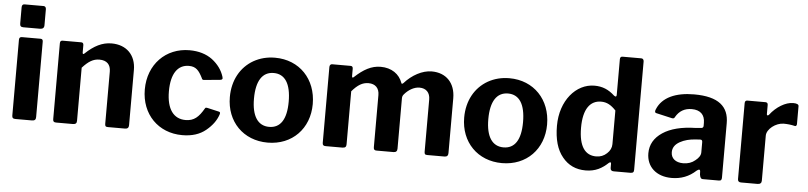

<svg xmlns="http://www.w3.org/2000/svg" viewBox="-45 -986 5216 1239"><g transform="rotate(5 2563.5 -366.0)"><path d="M211 -723C211 -735 204 -742 195 -742H71C60 -742 54 -735 54 -722V-617C54 -601 60 -594 76 -594H184C202 -594 211 -602 211 -619ZM209 -513C209 -524 204 -530 194 -530H72C61 -530 55 -524 55 -511V-21C55 -6 61 0 77 0H182C202 0 209 -7 209 -24Z M448 0C467 0 474 -7 474 -23V-367C513 -410 544 -429 584 -429C632 -429 657 -403 657 -358V-20C657 -5 661 0 676 0H787C803 0 811 -8 811 -24V-382C811 -478 750 -540 653 -540C592 -540 539 -512 484 -460C481 -457 479 -456 477 -456C474 -456 472 -459 472 -464V-513C472 -524 467 -530 457 -530H336C325 -530 320 -524 320 -511V-20C320 -5 326 0 341 0Z M1158 -540C1005 -540 892 -426 892 -263C892 -102 1003 10 1158 10C1221 10 1271 -6 1310 -38C1348 -69 1374 -104 1387 -143L1389 -152C1389 -158 1386 -161 1380 -162L1306 -179C1303 -179 1300 -180 1298 -180C1296 -180 1293 -181 1289 -174C1256 -117 1226 -89 1171 -89C1094 -89 1048 -148 1048 -265C1048 -380 1091 -439 1163 -439C1208 -439 1228 -416 1252 -368C1254 -361 1258 -357 1264 -357H1267L1372 -367C1381 -368 1386 -372 1386 -378C1386 -379 1385 -383 1384 -388C1371 -430 1345 -466 1306 -496C1267 -525 1217 -540 1158 -540Z M1711 10C1870 10 1980 -104 1980 -263C1980 -424 1871 -540 1712 -540C1661 -540 1615 -528 1574 -505C1492 -458 1443 -371 1443 -262C1443 -103 1553 10 1711 10ZM1712 -92C1639 -92 1599 -152 1599 -265C1599 -381 1639 -441 1712 -441C1785 -441 1824 -381 1824 -265C1824 -150 1785 -92 1712 -92Z M2194 0C2213 0 2220 -7 2220 -23V-367C2257 -410 2288 -429 2327 -429C2372 -429 2397 -402 2397 -358V-20C2397 -5 2403 0 2416 0H2526C2542 0 2550 -8 2550 -24V-350C2550 -362 2553 -369 2561 -378C2585 -406 2621 -429 2657 -429C2701 -429 2726 -402 2726 -358V-20C2726 -5 2730 0 2745 0H2856C2872 0 2880 -8 2880 -24V-379C2880 -479 2820 -540 2727 -540C2666 -540 2600 -504 2551 -449C2548 -446 2545 -444 2542 -444C2540 -444 2539 -445 2538 -448C2518 -505 2467 -541 2396 -541C2336 -541 2285 -512 2229 -460C2226 -457 2224 -456 2222 -456C2219 -456 2217 -459 2217 -464V-513C2217 -524 2212 -530 2202 -530H2082C2073 -530 2066 -523 2066 -511V-20C2066 -5 2072 0 2087 0Z M3229 10C3388 10 3498 -104 3498 -263C3498 -424 3389 -540 3230 -540C3179 -540 3133 -528 3092 -505C3010 -458 2961 -371 2961 -262C2961 -103 3071 10 3229 10ZM3230 -92C3157 -92 3117 -152 3117 -265C3117 -381 3157 -441 3230 -441C3303 -441 3342 -381 3342 -265C3342 -150 3303 -92 3230 -92Z M4060 0C4077 0 4083 -6 4083 -21V-723C4083 -735 4076 -742 4067 -742H3945C3934 -742 3929 -736 3929 -724V-495C3929 -486 3927 -482 3922 -482C3920 -482 3917 -484 3912 -487C3873 -523 3833 -540 3781 -540C3662 -540 3562 -425 3562 -261C3562 -174 3581 -107 3620 -60C3658 -13 3708 10 3771 10C3835 10 3878 -15 3917 -52C3921 -55 3924 -56 3926 -56C3929 -56 3931 -53 3931 -48V-20C3931 -7 3938 0 3952 0ZM3929 -174C3929 -151 3919 -130 3900 -113C3881 -95 3858 -86 3831 -86C3760 -86 3718 -140 3718 -263C3718 -384 3762 -441 3833 -441C3870 -441 3898 -425 3929 -392Z M4485 -51C4492 -56 4497 -59 4500 -59C4505 -59 4507 -56 4508 -50L4509 -28C4512 -9 4517 0 4530 0H4633C4648 0 4652 -6 4652 -22V-373C4652 -480 4586 -540 4427 -540C4306 -540 4221 -501 4189 -424C4186 -418 4185 -413 4185 -409C4185 -403 4188 -399 4194 -398L4294 -375C4297 -374 4300 -374 4303 -374C4309 -374 4313 -377 4316 -384C4339 -424 4373 -444 4420 -444C4475 -444 4505 -415 4505 -363V-342C4505 -333 4498 -328 4490 -328L4454 -325C4364 -323 4293 -305 4242 -271C4191 -237 4165 -192 4165 -136C4165 -49 4228 10 4328 10C4389 10 4441 -10 4485 -51ZM4505 -171C4505 -153 4494 -135 4472 -118C4451 -100 4425 -91 4394 -91C4345 -91 4315 -116 4315 -156C4315 -185 4330 -207 4360 -224C4389 -240 4423 -249 4462 -251L4490 -253C4502 -253 4505 -248 4505 -236Z M4884 0C4901 0 4910 -8 4910 -23V-315C4910 -358 4968 -402 5019 -402C5044 -402 5068 -399 5089 -394C5091 -394 5092 -393 5093 -393C5099 -393 5104 -398 5104 -407V-523C5104 -534 5092 -540 5068 -540C5019 -540 4959 -504 4919 -451C4916 -448 4913 -446 4911 -446C4908 -446 4905 -449 4905 -454V-513C4905 -524 4900 -530 4889 -530H4772C4761 -530 4756 -524 4756 -511V-20C4756 -7 4763 0 4777 0Z"/></g></svg>

Font: Libre Franklin
Style: Bold
Weight: 700
Designer: Pablo Impallari, Rodrigo Fuenzalida
Foundry: Impallari Type
Version: Version 1.002; ttfautohint (v1.5)